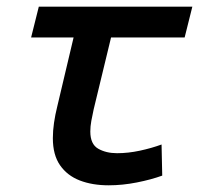

<svg xmlns="http://www.w3.org/2000/svg" viewBox="-20 -542 600 574"><path d="M305 12Q256 12 218.5 -2.5Q181 -17 159.5 -48Q138 -79 138 -129Q138 -151 141.5 -175Q145 -199 151 -223L200 -430H73L96 -522H555L532 -430H312L260 -215Q256 -197 253 -180.5Q250 -164 250 -149Q250 -111 273.5 -97.5Q297 -84 330 -84Q363 -84 398 -91.5Q433 -99 463 -110L465 -17Q432 -5 389 3.5Q346 12 305 12Z"/></svg>

Font: Ubuntu Sans Mono Medium
Style: Italic
Weight: 500
Italic angle: -13.5°
Monospace: yes
Designer: Dalton Maag Ltd
Foundry: Dalton Maag Ltd
Version: Version 1.006